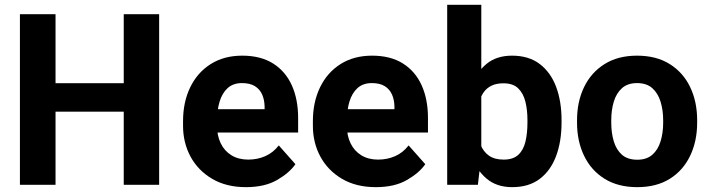

<svg xmlns="http://www.w3.org/2000/svg" viewBox="-20 -770 2958 800"><path d="M535.6 -304.7H168.9V-423.3H535.6ZM211.4 0H63V-710.9H211.4ZM643.1 0H495.6V-710.9H643.1Z M1004.9 9.8Q922.9 9.8 864 -24.9Q805.2 -59.6 773.9 -117.4Q742.7 -175.3 742.7 -246.1V-265.1Q742.7 -344.7 772.7 -406.5Q802.7 -468.3 858.2 -503.2Q913.6 -538.1 989.3 -538.1Q1065.9 -538.1 1117.7 -505.6Q1169.4 -473.1 1195.8 -414.8Q1222.2 -356.4 1222.2 -278.3V-217.8H803.7V-314.9H1082.5V-326.2Q1082 -354 1072.3 -376.2Q1062.5 -398.4 1042 -411.1Q1021.5 -423.8 988.3 -423.8Q951.7 -423.8 928.7 -403.1Q905.8 -382.3 895 -346.7Q884.3 -311 884.3 -265.1V-246.1Q884.3 -204.6 899.7 -172.9Q915 -141.1 944.3 -123Q973.6 -105 1014.2 -105Q1052.7 -105 1085.4 -119.4Q1118.2 -133.8 1141.6 -164.1L1210.9 -85.9Q1186 -49.8 1134.5 -20Q1083 9.8 1004.9 9.8Z M1545.9 9.8Q1463.9 9.8 1405 -24.9Q1346.2 -59.6 1314.9 -117.4Q1283.7 -175.3 1283.7 -246.1V-265.1Q1283.7 -344.7 1313.7 -406.5Q1343.8 -468.3 1399.2 -503.2Q1454.6 -538.1 1530.3 -538.1Q1606.9 -538.1 1658.7 -505.6Q1710.4 -473.1 1736.8 -414.8Q1763.2 -356.4 1763.2 -278.3V-217.8H1344.7V-314.9H1623.5V-326.2Q1623 -354 1613.3 -376.2Q1603.5 -398.4 1583 -411.1Q1562.5 -423.8 1529.3 -423.8Q1492.7 -423.8 1469.7 -403.1Q1446.8 -382.3 1436 -346.7Q1425.3 -311 1425.3 -265.1V-246.1Q1425.3 -204.6 1440.7 -172.9Q1456.1 -141.1 1485.4 -123Q1514.6 -105 1555.2 -105Q1593.8 -105 1626.5 -119.4Q1659.2 -133.8 1682.6 -164.1L1752 -85.9Q1727.1 -49.8 1675.5 -20Q1624 9.8 1545.9 9.8Z M2114.3 9.8Q2049.3 9.8 2007.6 -25.6Q1965.8 -61 1942.6 -120.8Q1919.4 -180.7 1909.7 -254.4V-274.4Q1919.4 -350.1 1942.4 -409.7Q1965.3 -469.2 2007.1 -503.7Q2048.8 -538.1 2113.3 -538.1Q2183.1 -538.1 2228.8 -503.4Q2274.4 -468.8 2297.1 -408.4Q2319.8 -348.1 2319.8 -269.5V-259.3Q2319.8 -180.7 2297.1 -119.9Q2274.4 -59.1 2229 -24.7Q2183.6 9.8 2114.3 9.8ZM1843.3 0V-750H1985.4V-122.6L1971.2 0ZM2078.6 -105Q2118.2 -105 2139.6 -125Q2161.1 -145 2169.4 -179.9Q2177.7 -214.8 2177.7 -259.3V-269.5Q2177.7 -311.5 2169.2 -346.2Q2160.6 -380.9 2139.2 -401.9Q2117.7 -422.9 2077.6 -422.9Q2049.3 -422.9 2029.3 -413.6Q2009.3 -404.3 1996.6 -387.2Q1983.9 -370.1 1977.3 -346.2Q1970.7 -322.3 1969.2 -293V-235.4Q1971.2 -196.8 1982.4 -167.5Q1993.7 -138.2 2017.1 -121.6Q2040.5 -105 2078.6 -105Z M2384.3 -269Q2384.3 -346.2 2413.6 -407Q2442.9 -467.8 2498.8 -502.9Q2554.7 -538.1 2634.3 -538.1Q2714.8 -538.1 2770.8 -502.9Q2826.7 -467.8 2855.7 -407Q2884.8 -346.2 2884.8 -269V-258.8Q2884.8 -182.1 2855.7 -121.1Q2826.7 -60.1 2771 -25.1Q2715.3 9.8 2635.3 9.8Q2555.2 9.8 2499 -25.1Q2442.9 -60.1 2413.6 -121.1Q2384.3 -182.1 2384.3 -258.8ZM2526.9 -258.8Q2526.9 -216.3 2537.4 -181.2Q2547.9 -146 2571.5 -125.2Q2595.2 -104.5 2635.3 -104.5Q2674.3 -104.5 2698 -125.2Q2721.7 -146 2732.4 -181.2Q2743.2 -216.3 2743.2 -258.8V-269Q2743.2 -311 2732.4 -346.2Q2721.7 -381.3 2698 -402.6Q2674.3 -423.8 2634.3 -423.8Q2595.2 -423.8 2571.5 -402.6Q2547.9 -381.3 2537.4 -346.2Q2526.9 -311 2526.9 -269Z"/></svg>

Font: Heebo
Style: Bold
Weight: 700
Designer: Oded Ezer
Foundry: Ezer Type House
Version: Version 3.100